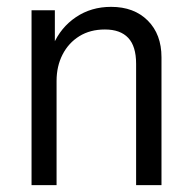

<svg xmlns="http://www.w3.org/2000/svg" viewBox="-20 -540 557 560"><path d="M72 0V-510H140V-402H145V0ZM377 0V-354Q377 -405 354 -429.5Q331 -454 286 -454Q243 -454 211.5 -434.5Q180 -415 162.5 -381Q145 -347 145 -304L135 -409Q157 -460 201.5 -490Q246 -520 304 -520Q371 -520 411 -480Q451 -440 451 -373V0Z"/></svg>

Font: Instrument Sans SemiCondensed
Style: Regular
Weight: 400
Width: 4
Designer: Rodrigo Fuenzalida
Foundry: fragTYPE
Version: Version 1.000;gftools[0.9.28]